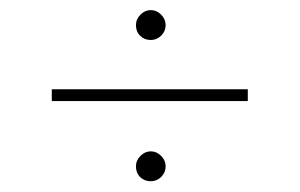

<svg xmlns="http://www.w3.org/2000/svg" viewBox="-20 -440 582 373"><path d="M244.1 -391.1Q244.1 -402.8 252.9 -411.6Q261.7 -420.4 272.9 -420.4Q284.2 -420.4 293 -411.6Q301.8 -402.8 301.8 -391.1Q301.8 -379.4 293.2 -370.8Q284.7 -362.3 272.9 -362.3Q260.7 -362.3 252.4 -370.4Q244.1 -378.4 244.1 -391.1ZM80.6 -243.7V-266.6H461.4V-243.7ZM244.1 -116.7Q244.1 -128.4 252.9 -137.2Q261.7 -146 272.9 -146Q284.2 -146 293 -137.2Q301.8 -128.4 301.8 -116.7Q301.8 -105 293.2 -96.4Q284.7 -87.9 272.9 -87.9Q260.7 -87.9 252.4 -95.9Q244.1 -104 244.1 -116.7Z"/></svg>

Font: Vazirmatn RD FD Thin
Style: Regular
Weight: 100
Designer: Saber Rastikerdar
Foundry: Saber Rastikerdar
Version: Version 33.003